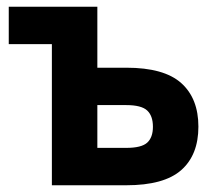

<svg xmlns="http://www.w3.org/2000/svg" viewBox="-20 -550 630 570"><path d="M134 -419H6V-530H269V-349H355Q467 -349 518 -303.4Q569 -257.8 569 -174Q569 -90 518 -45Q467 0 354.9 0H134ZM354.9 -111Q400 -111 417 -126.5Q434 -142 434 -173.6Q434 -206 416.9 -222Q399.7 -238 354.7 -238H269V-111Z"/></svg>

Font: Golos UI VF
Style: Regular
Weight: 400
Designer: A.Korolkova, Vitaly Kuzmin
Foundry: ParaType Ltd
Version: Version 2.000